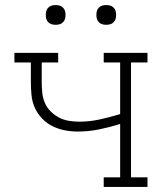

<svg xmlns="http://www.w3.org/2000/svg" viewBox="-20 -739 640 759"><path d="M390 0V-38H455V-249Q414 -236 372 -227.5Q330 -219 287 -219Q261 -219 235.5 -224Q210 -229 187 -240.5Q164 -252 146 -271Q128 -290 117.5 -313.5Q107 -337 104.5 -363Q102 -389 102 -414V-492H37V-530H210V-492H145V-414Q145 -394 147 -373Q149 -352 157 -333Q165 -314 180 -299Q195 -284 213 -274.5Q231 -265 251.5 -261.5Q272 -258 293 -258Q334 -258 375 -267Q416 -276 455 -288V-492H390V-530H563V-492H498V-38H563V0ZM400 -641Q392 -641 384.5 -643Q377 -645 371 -651Q365 -657 363 -664.5Q361 -672 361 -680Q361 -688 363 -695.5Q365 -703 371 -709Q377 -715 384.5 -717Q392 -719 400 -719Q408 -719 415.5 -717Q423 -715 429 -709Q435 -703 437 -695.5Q439 -688 439 -680Q439 -672 437 -664.5Q435 -657 429 -651Q423 -645 415.5 -643Q408 -641 400 -641ZM200 -641Q192 -641 184.5 -643Q177 -645 171 -651Q165 -657 163 -664.5Q161 -672 161 -680Q161 -688 163 -695.5Q165 -703 171 -709Q177 -715 184.5 -717Q192 -719 200 -719Q208 -719 215.5 -717Q223 -715 229 -709Q235 -703 237 -695.5Q239 -688 239 -680Q239 -672 237 -664.5Q235 -657 229 -651Q223 -645 215.5 -643Q208 -641 200 -641Z"/></svg>

Font: Iosevka Slab XLtEx
Style: Regular
Weight: 200
Width: 7
Monospace: yes
Designer: Belleve Invis
Foundry: Belleve Invis
Version: Version 11.1.0; ttfautohint (v1.8.3)